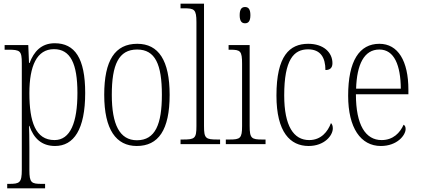

<svg xmlns="http://www.w3.org/2000/svg" viewBox="-20 -780 2276 1039"><path d="M19 239H224V215H205C150 215 139 209 139 140V18C139 -34 138 -75 137 -99H139C162 -32 205 10 278 10C379 10 441 -79 441 -277C441 -465 385 -546 276 -546C203 -546 163 -500 140 -439H137L133 -536H5V-511H25C89 -511 98 -505 98 -438V139C98 209 86 215 30 215H19ZM275 -22C172 -22 139 -121 139 -276C139 -423 179 -514 272 -514C361 -514 399 -436 399 -277C399 -118 361 -22 275 -22Z M720 10C837 10 898 -76 898 -267C898 -453 838 -543 723 -543C602 -543 544 -453 544 -267C544 -78 609 10 720 10ZM721 -21C627 -21 585 -107 585 -267C585 -430 622 -512 722 -512C820 -512 856 -432 856 -267C856 -109 821 -21 721 -21Z M957 0H1171V-25H1159C1093 -25 1084 -30 1084 -98V-760H957V-735H976C1031 -735 1043 -730 1043 -660V-98C1043 -30 1034 -25 968 -25H957Z M1306 -654C1323 -654 1335 -664 1335 -698C1335 -732 1323 -742 1306 -742C1289 -742 1277 -732 1277 -698C1277 -664 1289 -654 1306 -654ZM1202 0H1417V-25H1400C1341 -25 1331 -31 1331 -99V-536H1217V-511H1227C1281 -511 1290 -504 1290 -435V-98C1290 -31 1280 -25 1221 -25H1202Z M1650 10C1736 10 1781 -47 1781 -85C1781 -100 1777 -108 1771 -114C1754 -68 1718 -22 1653 -22C1569 -22 1518 -98 1518 -264C1518 -456 1569 -513 1647 -513C1715 -513 1741 -468 1741 -401C1764 -401 1779 -411 1779 -438C1779 -497 1730 -543 1648 -543C1547 -543 1476 -478 1476 -263C1476 -64 1551 10 1650 10Z M2041 10C2129 10 2175 -48 2175 -82C2175 -95 2170 -102 2164 -105C2145 -62 2108 -22 2045 -22C1959 -22 1906 -102 1906 -270H2190V-294C2190 -450 2134 -543 2033 -543C1925 -543 1864 -451 1864 -262C1864 -88 1932 10 2041 10ZM2149 -300H1907C1911 -431 1950 -512 2033 -512C2114 -512 2148 -426 2149 -300Z"/></svg>

Font: Noto Serif Georgian Condensed ExtraLight
Style: Regular
Weight: 200
Width: 3
Designer: Monotype Design Team, Akaki Razmadze
Foundry: Google LLC
Version: Version 2.003